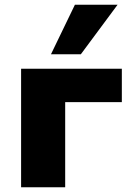

<svg xmlns="http://www.w3.org/2000/svg" viewBox="-20 -790 555 810"><path d="M69 0V-500H494V-359H255V0ZM195 -561 296 -770H476L321 -561Z"/></svg>

Font: Nunito Sans 9pt Black
Style: Regular
Weight: 900
Version: Version 3.101;gftools[0.9.27]